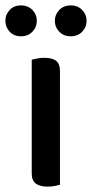

<svg xmlns="http://www.w3.org/2000/svg" viewBox="-45 -686 342 714"><path d="M178 1Q172 3 159.5 5.5Q147 8 132 8Q103 8 88 -3.5Q73 -15 73 -41V-464Q80 -466 93 -468.5Q106 -471 120 -471Q150 -471 164 -459.5Q178 -448 178 -422ZM92 -609Q92 -585 75.5 -568Q59 -551 33 -551Q7 -551 -9 -568Q-25 -585 -25 -609Q-25 -632 -9 -649Q7 -666 33 -666Q59 -666 75.5 -649Q92 -632 92 -609ZM277 -609Q277 -585 260.5 -568Q244 -551 218 -551Q192 -551 175.5 -568Q159 -585 159 -609Q159 -632 175.5 -649Q192 -666 218 -666Q244 -666 260.5 -649Q277 -632 277 -609Z"/></svg>

Font: Baloo 2 Medium
Style: Regular
Weight: 500
Designer: Sarang Kulkarni and Ek Type
Foundry: Ek Type
Version: Version 1.640;hotconv 1.0.111;makeotfexe 2.5.65597; ttfautoh